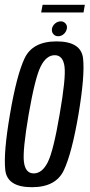

<svg xmlns="http://www.w3.org/2000/svg" viewBox="-20 -776 374 800"><path d="M113 4Q10 4 2 -67.5Q-6 -139 21.5 -299.5Q49 -461.5 82.2 -532.5Q115.5 -603.5 215.5 -603.5Q318.5 -603.5 326.2 -532Q334 -460.5 307 -299.5Q279.5 -138 246.2 -67Q213 4 113 4ZM120.5 -53.5Q155.5 -53.5 179 -100Q202.5 -146.5 228.5 -299.5Q255 -451.5 248.8 -498.8Q242.5 -546 208 -546Q173 -546 149.5 -499Q126 -452 99.5 -299.5Q73.5 -147.5 79.8 -100.5Q86 -53.5 120.5 -53.5ZM222.5 -625Q210 -625 202.2 -634Q194.5 -643 196.5 -656.5Q199 -669 209.5 -678Q220 -687 233 -687Q245.5 -687 253.2 -678Q261 -669 258.5 -656.5Q256 -643.5 245.8 -634.2Q235.5 -625 222.5 -625ZM151.5 -724 157.5 -756H333.5L328 -724Z"/></svg>

Font: Anybody Condensed Regular
Style: Italic
Weight: 400
Width: 3
Italic angle: -10°
Designer: Tyler Finck
Foundry: Etcetera Type Company
Version: Version 1.010; ttfautohint (v1.8.3) -l 8 -r 50 -G 200 -x 14 